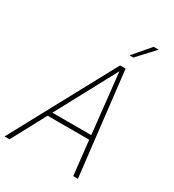

<svg xmlns="http://www.w3.org/2000/svg" viewBox="-221 -1025 1034 1143"><g transform="rotate(30 296.0 -453.0)"><path d="M-8 0 376 -710H414L496 0H464L438 -235H152L26 0ZM390 -678 168 -265H435ZM395 -790 494 -906H528L421 -790Z"/></g></svg>

Font: Geist Mono Thin
Style: Italic
Weight: 100
Italic angle: -12°
Monospace: yes
Designer: Basement.studio, Andrés Briganti, Mateo Zaragoza
Foundry: Basement.studio, Vercel, Andrés Briganti, Guido Ferreyra, Mateo Zaragoza
Version: Version 1.500; ttfautohint (v1.8.4.7-5d5b)